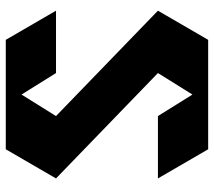

<svg xmlns="http://www.w3.org/2000/svg" viewBox="-58 -683 741 665"><g transform="rotate(-90 312.5 -350.5)"><path d="M317.5 -54.5 243 -174H27L128 0H283H284H291H344H351H352H507L608 -174L243 -527L317.5 -646.5L392 -527H608L507 -701H352H351H344H291H284H283H128L27 -527L392 -174Z"/></g></svg>

Font: Radio Edit
Style: P3
Weight: 800
Version: Version 3.001;PS 003.001;hotconv 1.0.70;makeotf.lib2.5.58329